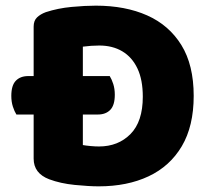

<svg xmlns="http://www.w3.org/2000/svg" viewBox="-20 -643 740 679"><path d="M197 -374V-238H326Q354 -238 370 -254.5Q386 -271 386 -308Q386 -329 380.5 -346Q375 -363 368 -374ZM209 -238V-374H80Q52 -374 36 -357.5Q20 -341 20 -304Q20 -283 25.5 -266Q31 -249 38 -238ZM485 -301Q485 -213 441.5 -169Q398 -125 330 -125Q317 -125 300.5 -126.5Q284 -128 273 -130V-478Q288 -480 302.5 -481Q317 -482 331 -482Q378 -482 412.5 -461.5Q447 -441 466 -401Q485 -361 485 -301ZM665 -304Q665 -413 621.5 -483.5Q578 -554 500.5 -588.5Q423 -623 319 -623Q281 -623 233 -618.5Q185 -614 142 -600Q123 -593 111 -581.5Q99 -570 99 -549V-82Q99 -30 154 -9Q194 6 244.5 11Q295 16 329 16Q430 16 505.5 -19.5Q581 -55 623 -126Q665 -197 665 -304Z"/></svg>

Font: Baloo Bhaijaan 2 ExtraBold
Style: Regular
Weight: 800
Designer: Sanskriti Dholi, Noopur Datye and Ek Type
Foundry: Ek Type
Version: Version 1.701